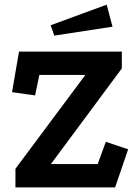

<svg xmlns="http://www.w3.org/2000/svg" viewBox="-20 -813 608 833"><path d="M62.5 -589H508.5V-516L200.8 -101.2H403.8L439.2 -197.8L536 -165.2L479.5 0H47V-80.8L350.2 -487.8H150.8L132.2 -399L32.2 -413.2ZM442.8 -792.8 468.2 -697.2 215.5 -658.5 199.8 -703.5Z"/></svg>

Font: Podkova VF Beta
Style: Regular
Weight: 400
Designer: Ilya Yudin
Foundry: Cyreal (www.cyreal.org)
Version: Version 2.100